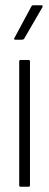

<svg xmlns="http://www.w3.org/2000/svg" viewBox="-20 -710 187 730"><path d="M58 0Q53 0 53 -6V-476Q53 -482 58 -482H89Q94 -482 94 -476V-6Q94 0 89 0ZM38 -559Q35 -559 34 -561Q33 -563 35 -566L99 -685Q101 -690 106 -690H137Q141 -690 142 -688Q143 -686 141 -682L72 -563Q69 -559 63 -559Z"/></svg>

Font: Sofia Sans Extra Condensed Light
Style: Regular
Weight: 300
Designer: Botio Nikoltchev, Ani Petrova
Foundry: lettersoup
Version: Version 4.101